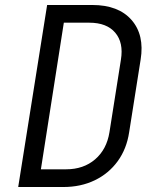

<svg xmlns="http://www.w3.org/2000/svg" viewBox="-20 -750 640 770"><path d="M53 0 169 -730H350Q455 -730 507.5 -670Q560 -610 544 -511L498 -220Q488 -153 452 -103.5Q416 -54 360 -27Q304 0 234 0ZM144 -71H245Q315 -71 361.5 -111Q408 -151 419 -220L465 -511Q476 -579 442 -619Q408 -659 338 -659H236Z"/></svg>

Font: JetBrains Mono NL Light
Style: Italic
Weight: 300
Italic angle: -9°
Designer: Philipp Nurullin, Konstantin Bulenkov
Foundry: JetBrains
Version: Version 2.304; ttfautohint (v1.8.4.7-5d5b)